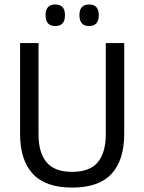

<svg xmlns="http://www.w3.org/2000/svg" viewBox="-20 -833 650 865"><path d="M305.1 12.1Q185.1 12.1 127.8 -49.8Q70.5 -111.7 70.5 -229.7V-639H153.6V-227.3Q153.6 -145.5 189.5 -102.2Q225.4 -58.8 305.1 -58.8Q384.9 -58.8 420.7 -102.2Q456.5 -145.5 456.5 -227.3V-639H539.6V-229.7Q539.6 -111.7 482.5 -49.8Q425.3 12.1 305.1 12.1ZM228.7 -715.7Q207.2 -715.7 196.2 -728Q185.3 -740.2 185.3 -762.9V-766.3Q185.3 -788.7 196.2 -800.7Q207.2 -812.8 228.7 -812.8Q251.1 -812.8 261.9 -800.7Q272.6 -788.7 272.6 -766.3V-762.9Q272.6 -740.2 261.9 -728Q251.1 -715.7 228.7 -715.7ZM381.5 -715.7Q359.5 -715.7 348.7 -728Q338 -740.2 338 -762.9V-766.3Q338 -788.7 348.7 -800.7Q359.5 -812.8 381.5 -812.8Q403.4 -812.8 414.1 -800.7Q424.9 -788.7 424.9 -766.3V-762.9Q424.9 -740.2 414.1 -728Q403.4 -715.7 381.5 -715.7Z"/></svg>

Font: Anek Devanagari Medium
Style: Regular
Weight: 500
Designer: Kailash Malviya (Devanagari) & Yesha Goshar (Latin)
Foundry: Ek Type
Version: Version 1.003